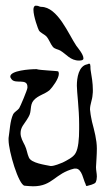

<svg xmlns="http://www.w3.org/2000/svg" viewBox="-20 -648 369 672"><path d="M108 -406H107C83 -406 16 -401 16 -380C16 -377 18 -374 21 -370C35 -353 76 -375 76 -344V-341C76 -334 51 -275 47 -269C41 -261 31 -257 26 -248C15 -225 14 -189 10 -165V-158C10 -119 45 -1 66 2C78 3 87 4 96 4C165 4 171 -41 240 -58H245C267 -58 272 -17 279 -5C280 -2 281 4 284 3C291 1 311 -3 315 -10C318 -17 319 -23 319 -30C319 -41 316 -52 316 -63C317 -84 319 -106 319 -128C319 -159 310 -191 302 -222C300 -233 297 -245 296 -257C296 -260 295 -262 295 -265C295 -283 303 -298 304 -316C305 -322 305 -328 305 -333C305 -357 301 -380 297 -404C296 -408 298 -425 293 -425H291C290 -425 288 -424 286 -423C255 -418 249 -375 249 -348C249 -326 257 -268 257 -213V-196C257 -161 254 -129 245 -113C238 -98 213 -86 199 -79C192 -76 170 -67 159 -67H157C138 -71 89 -77 81 -97C75 -110 74 -125 67 -139C60 -153 52 -166 52 -182C52 -203 65 -214 74 -229L80 -239C92 -258 83 -280 98 -297C114 -315 137 -318 154 -333C163 -342 186 -372 186 -390C186 -393 185 -396 184 -398C183 -400 118 -402 108 -406ZM124 -624C118 -624 115 -628 108 -628H103C99 -626 97 -621 97 -614C97 -590 114 -545 116 -542C120 -534 135 -528 142 -521C152 -510 156 -495 165 -484C172 -476 182 -476 191 -471C213 -458 226 -436 257 -436C268 -436 272 -439 272 -443V-444C272 -458 252 -481 247 -488C220 -528 182 -624 124 -624Z"/></svg>

Font: Ancial
Style: Regular
Weight: 400
Designer: Daytona Mess (Anne-Dauphine Borione)
Foundry: Daytona Mess (Anne-Dauphine Borione)
Version: Version 1.000;Glyphs 3.2 (3192)